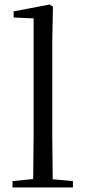

<svg xmlns="http://www.w3.org/2000/svg" viewBox="-20 -825 374 845"><path d="M125 0H301V-28L212 -36L210 -229V-641L213 -796L198 -805L40 -775V-748L128 -744V-229L126 -37L35 -28V0Z"/></svg>

Font: Harano Aji Mincho TW
Style: Regular
Weight: 400
Foundry: Masamichi Hosoda
Version: HaranoAjiMinchoTW-Regular version 20230610;ttx 4.39.4